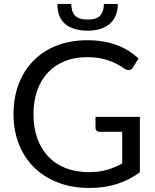

<svg xmlns="http://www.w3.org/2000/svg" viewBox="-20 -924 770 952"><path d="M673.5 -344.5V-69.5Q619.5 -30.5 558.2 -11.2Q497 8 424 8Q337.5 8 268 -18.8Q198.5 -45.5 149.2 -93.8Q100 -142 73.5 -209.5Q47 -277 47 -358Q47 -440 72.8 -507.5Q98.5 -575 146 -623.2Q193.5 -671.5 261.5 -698Q329.5 -724.5 413.5 -724.5Q456 -724.5 492.5 -718.2Q529 -712 560 -700.2Q591 -688.5 617.5 -671.8Q644 -655 667 -634L639.5 -590Q633 -580 622.8 -577.2Q612.5 -574.5 600 -582Q588 -589 572.5 -599Q557 -609 534.8 -618.2Q512.5 -627.5 482.2 -634Q452 -640.5 410.5 -640.5Q350 -640.5 301 -620.8Q252 -601 217.5 -564.2Q183 -527.5 164.5 -475.2Q146 -423 146 -358Q146 -290.5 165.2 -237.2Q184.5 -184 220.2 -146.8Q256 -109.5 307 -90Q358 -70.5 421.5 -70.5Q471.5 -70.5 510.2 -81.8Q549 -93 586 -113V-270.5H474.5Q465 -270.5 459.2 -276Q453.5 -281.5 453.5 -289.5V-344.5ZM414.5 -772Q343.5 -772 304 -804.5Q264.5 -837 264.5 -904.5H333.5Q333.5 -886 337.8 -871.8Q342 -857.5 351.5 -847.5Q361 -837.5 376.5 -832.2Q392 -827 414.5 -827Q459.5 -827 477.2 -847.2Q495 -867.5 495 -904.5H564Q564 -841 524.8 -806.5Q485.5 -772 414.5 -772Z"/></svg>

Font: Lato 2
Style: Regular
Weight: 400
Designer: Lukasz Dziedzic with Adam Twardoch and Botio Nikoltchev
Foundry: tyPoland Lukasz Dziedzic
Version: Version 2.015; 2015-08-06; http://www.latofonts.com/